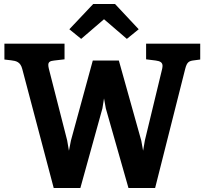

<svg xmlns="http://www.w3.org/2000/svg" viewBox="-20 -938 1021 958"><path d="M508 -397 621 0H754L904 -594C913 -630 924 -634 949 -637L979 -641V-720H709V-642L757 -636C780 -633 791 -626 791 -609C791 -605 790 -600 789 -594L703 -238L694 -186L685 -236L573 -636H443L334 -237L324 -186L315 -238L224 -594C222 -602 221 -609 221 -614C221 -628 229 -634 250 -636L302 -642V-720H2V-641L36 -637C61 -634 82 -629 91 -594L248 0H381L491 -397L499 -447ZM445 -918 326 -792 385 -744 499 -842 613 -744 672 -792 554 -918Z"/></svg>

Font: Enriqueta
Style: Bold
Weight: 700
Designer: Viviana Monsalve, Gustavo Ibarra
Foundry: Viviana Monsalve, Gustavo Ibarra
Version: Version 1.002